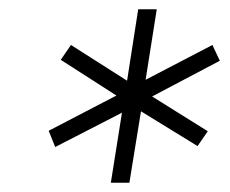

<svg xmlns="http://www.w3.org/2000/svg" viewBox="-20 -722 496 414"><path d="M219 -328 243 -479 99 -405 85 -440 231 -516 111 -593 133 -625 254 -548 278 -702H318L294 -550L438 -625L454 -591L308 -514L428 -439L406 -407L284 -482L259 -328Z"/></svg>

Font: MuseoModerno Thin ExtraLight
Style: Italic
Weight: 250
Italic angle: -9°
Version: Version 1.003